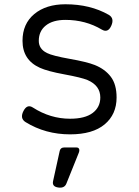

<svg xmlns="http://www.w3.org/2000/svg" viewBox="-20 -610 640 887"><path d="M84 -421.4Q84 -333 164.1 -296.9Q199.2 -280.8 277.6 -266.4Q356 -252 384.3 -240.2Q443.4 -214.8 443.4 -159.7Q443.4 -114.7 408 -88.1Q372.6 -61.5 303.7 -61.5Q212.4 -61.5 131.8 -113.3Q105.5 -130.4 88.4 -97.2Q70.8 -63 98.1 -45.9Q189.9 10.7 303.7 10.7Q408.2 10.7 463.4 -35.4Q518.6 -81.5 518.6 -159.7Q518.6 -220.2 491.9 -255.4Q465.3 -290.5 418 -309.6Q381.3 -324.2 302 -338.1Q222.7 -352.1 196.8 -365.2Q159.2 -383.8 159.2 -421.4Q159.2 -466.3 191.7 -492.2Q224.1 -518.1 282.2 -518.1Q375.5 -518.1 450.7 -473.1Q478.5 -457 493.7 -490.2Q509.8 -525.4 482.4 -541.5Q397 -590.3 282.2 -590.3Q192.9 -590.3 138.4 -545.2Q84 -500 84 -421.4ZM276.4 71.3Q259.8 71.3 255.9 86.9L225.1 227.1Q219.7 252.4 249.5 256.3Q277.8 260.3 286.6 238.3L343.8 96.2Q348.1 85.4 345.5 78.4Q342.8 71.3 333 71.3Z"/></svg>

Font: Courier Prime Code
Style: Regular
Weight: 400
Designer: Alan Dague-Greene
Foundry: Quote-Unquote Apps
Version: Version 3.18